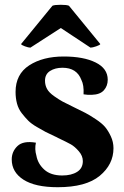

<svg xmlns="http://www.w3.org/2000/svg" viewBox="-20 -768 517 802"><path d="M107 -569Q99 -569 84 -574.5Q69 -580 68 -584L199 -744Q208 -748 233.5 -748Q259 -748 268 -744L399 -584Q398 -580 382 -574.5Q366 -569 358 -569L234 -651ZM221 14Q127 14 78 -17.5Q29 -49 29 -102Q29 -135 53 -158Q77 -181 130 -172Q124 -145 132 -118Q138 -84 165 -59.5Q192 -35 240 -35Q278 -35 302 -50Q326 -65 326 -95Q326 -117 309 -136.5Q292 -156 276 -165Q260 -174 222 -192Q220 -193 218.5 -194Q217 -195 214.5 -196Q212 -197 210 -198Q184 -210 170.5 -217Q157 -224 134 -237.5Q111 -251 98 -264Q85 -277 71 -295Q57 -313 51 -335.5Q45 -358 45 -384Q45 -458 102 -495Q159 -532 246 -532Q329 -532 379.5 -507Q430 -482 430 -435Q430 -409 414 -391Q398 -373 364 -372Q347 -371 329 -374Q331 -413 320 -434Q301 -485 241 -485Q210 -485 189 -471.5Q168 -458 168 -431Q168 -412 176.5 -396.5Q185 -381 206.5 -366Q228 -351 242 -343.5Q256 -336 289 -320Q320 -305 336.5 -296.5Q353 -288 379.5 -270.5Q406 -253 419 -237.5Q432 -222 443 -198.5Q454 -175 454 -149Q454 -81 396.5 -33.5Q339 14 221 14Z"/></svg>

Font: Arima Koshi Bold
Style: Regular
Weight: 700
Designer: Joana Correia and Natanael Gama
Foundry: NDISCOVER
Version: Version 1.019;PS 001.019;hotconv 1.0.88;makeotf.lib2.5.64775